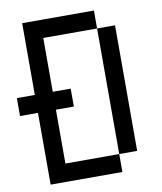

<svg xmlns="http://www.w3.org/2000/svg" viewBox="-96 -977 892 1054"><g transform="rotate(-10 350.0 -450.0)"><path d="M0 -400V-500H100V-900H500V-800H200V-500H300V-400H200V-100H500V0H100V-400ZM500 -100V-800H600V-100Z"/></g></svg>

Font: Galmuri9 Regular
Style: Regular
Weight: 400
Designer: Lee Minseo (quiple)
Version: Version 2.399;hotconv 1.1.1;makeotfexe 2.6.0 DEVELOPMENT